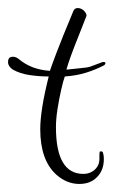

<svg xmlns="http://www.w3.org/2000/svg" viewBox="-66 -435 282 477"><path d="M131 22Q100 22 74 -1Q34 -37 34 -114Q34 -137 39 -169Q44 -201 55 -245Q31 -245 7.5 -248.5Q-16 -252 -34 -262Q-46 -270 -46 -281Q-46 -294 -34 -294Q-26 -294 -19 -288Q12 -262 58 -259Q60 -266 74 -303Q88 -340 116 -407Q119 -415 127 -415Q135 -415 142 -409Q149 -402 149 -396L129 -345Q106 -288 99 -262L128 -265Q134 -266 141.5 -266.5Q149 -267 157 -269Q168 -273 174.5 -275.5Q181 -278 184 -279Q188 -281 191 -281Q196 -281 196 -278Q196 -276 193 -273Q172 -262 148 -254.5Q124 -247 95 -245Q91 -234 86 -212Q81 -190 77 -165Q73 -140 73 -119Q73 -3 141 -3Q159 -3 171 -15Q181 -25 181 -40V-49Q181 -57 182 -58Q183 -59 185 -59Q189 -59 190 -55Q192 -49 192 -40Q192 -11 174 6Q158 22 131 22Z"/></svg>

Font: Puppies Play
Style: Regular
Weight: 400
Designer: Robert E. Leuschke
Foundry: Robert E. Leuschke
Version: Version 1.010; ttfautohint (v1.8.3)